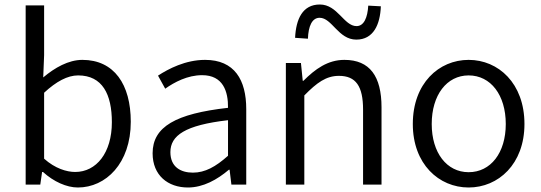

<svg xmlns="http://www.w3.org/2000/svg" viewBox="-20 -820 2403 853"><path d="M326 13C450 13 561 -94 561 -279C561 -445 487 -554 346 -554C284 -554 223 -519 172 -476L176 -575V-796H94V0H159L167 -56H171C218 -13 276 13 326 13ZM314 -56C277 -56 225 -71 176 -115V-408C230 -458 280 -485 327 -485C435 -485 477 -401 477 -277C477 -141 408 -56 314 -56Z M815 13C883 13 945 -22 997 -66H1000L1008 0H1074V-335C1074 -465 1022 -554 891 -554C804 -554 728 -514 682 -484L714 -426C755 -455 813 -486 878 -486C971 -486 994 -414 993 -341C761 -315 658 -257 658 -139C658 -41 726 13 815 13ZM837 -53C782 -53 737 -79 737 -144C737 -218 802 -264 993 -286V-128C938 -79 891 -53 837 -53Z M1250 0H1332V-396C1388 -453 1429 -483 1486 -483C1561 -483 1593 -437 1593 -333V0H1675V-343C1675 -481 1623 -554 1510 -554C1436 -554 1380 -513 1328 -461H1325L1317 -540H1250ZM1563 -644C1639 -644 1669 -711 1672 -792L1616 -795C1613 -742 1597 -704 1564 -704C1508 -704 1480 -800 1401 -800C1324 -800 1295 -735 1291 -652L1348 -648C1350 -703 1366 -741 1400 -741C1455 -741 1483 -644 1563 -644Z M2062 13C2194 13 2310 -91 2310 -269C2310 -450 2194 -554 2062 -554C1930 -554 1814 -450 1814 -269C1814 -91 1930 13 2062 13ZM2062 -55C1965 -55 1898 -141 1898 -269C1898 -398 1965 -485 2062 -485C2160 -485 2227 -398 2227 -269C2227 -141 2160 -55 2062 -55Z"/></svg>

Font: ChiuKong Gothic MN Normal
Style: Regular
Weight: 350
Designer: Ryoko NISHIZUKA 西塚涼子 (kana, bopomofo & ideographs); Paul D. Hunt (Latin, Greek & Cyrillic); Sandoll Communications 산돌커뮤니
Foundry: Adobe
Version: Version 1.300